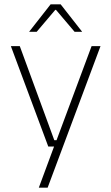

<svg xmlns="http://www.w3.org/2000/svg" viewBox="-20 -701 518 893"><path d="M260 -49 239.5 -39.5 406 -486.5H447.5L201.5 172H160.5L237 -34.5L252.5 -19.5H204.5L30.5 -486.5H72L232.5 -49ZM215.5 -681H262L361.5 -554V-553H327L240.5 -655H237L150.5 -553H116V-554Z"/></svg>

Font: Anek Latin ExtraLight
Style: Regular
Weight: 250
Designer: Yesha Goshar
Foundry: Ek Type
Version: Version 1.003